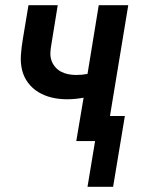

<svg xmlns="http://www.w3.org/2000/svg" viewBox="-20 -540 540 735"><path d="M315 175 344 0H272L300 -166Q284 -163 268 -161.5Q252 -160 236 -160Q206 -160 178.5 -166.5Q151 -173 127.5 -187Q104 -201 87.5 -223Q71 -245 64.5 -272Q58 -299 60 -328.5Q62 -358 67 -388L89 -520H201L177 -372Q174 -356 173 -340Q172 -324 176.5 -310Q181 -296 190.5 -284.5Q200 -273 213 -266Q226 -259 241 -256Q256 -253 272 -253Q283 -253 293.5 -254Q304 -255 315 -257L358 -520H471L401 -96H458L413 175Z"/></svg>

Font: Iosevka SS04 Oblique
Style: Bold
Weight: 700
Italic angle: -9°
Monospace: yes
Designer: Belleve Invis
Foundry: Belleve Invis
Version: Version 19.0.0; ttfautohint (v1.8.4)